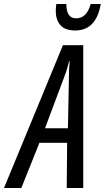

<svg xmlns="http://www.w3.org/2000/svg" viewBox="-84 -944 526 964"><path d="M422 -924H371Q352 -852 298 -852Q249 -852 249 -924H199Q196 -909 196 -888Q196 -845 219 -818Q242 -791 294 -791Q399 -791 422 -924ZM236 -551Q246 -577 252.5 -598Q259 -619 263 -636H266Q262 -604 262 -551L257 -300H142ZM23 0 114 -227H253L251 0H334V-717H232L-64 0Z"/></svg>

Font: Noto Sans Display Condensed
Style: Italic
Weight: 400
Width: 3
Designer: Monotype Design team
Foundry: Monotype Imaging Inc.
Version: 1.000